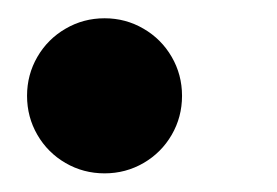

<svg xmlns="http://www.w3.org/2000/svg" viewBox="-20 -180 300 208"><path d="M9.3 -76.2Q9.3 -99.1 20.5 -118.4Q31.7 -137.7 51 -148.9Q70.3 -160.2 93.3 -160.2Q116.2 -160.2 135.5 -148.9Q154.8 -137.7 166 -118.4Q177.2 -99.1 177.2 -76.2Q177.2 -53.2 166 -33.9Q154.8 -14.6 135.5 -3.4Q116.2 7.8 93.3 7.8Q70.3 7.8 51 -3.4Q31.7 -14.6 20.5 -33.9Q9.3 -53.2 9.3 -76.2Z"/></svg>

Font: Reddit Sans Fudge
Style: Bold
Weight: 700
Italic angle: -11.25°
Designer: Stephen Hutchings
Version: Version 1.013